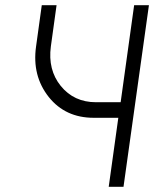

<svg xmlns="http://www.w3.org/2000/svg" viewBox="-20 -720 594 740"><path d="M141 -700 119 -541Q103 -428 168 -346Q232 -266 341 -266H436L399 0H456L554 -700H497L445 -326H350Q265 -326 214 -389Q164 -451 176 -541L198 -700Z"/></svg>

Font: Unageo
Style: Light-Italic
Weight: 300
Designer: Richard Sepsi
Foundry: Richard Sepsi
Version: Version 2.000